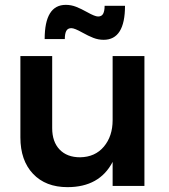

<svg xmlns="http://www.w3.org/2000/svg" viewBox="-20 -766 696 791"><path d="M575 -535V0H444V-99Q390 5 258 5Q168 5 116 -50Q64 -105 64 -200V-535H195V-238Q195 -182 225.5 -150Q256 -118 310 -118Q372 -119 408 -162Q444 -205 444 -271V-535ZM407 -602Q385 -602 364.5 -610Q344 -618 319 -632Q287 -650 274 -650Q259 -650 253 -638.5Q247 -627 247 -605H164Q164 -746 251 -746Q273 -746 293.5 -738Q314 -730 339 -716Q371 -698 384 -698Q399 -698 405 -709.5Q411 -721 411 -742H495Q495 -602 407 -602Z"/></svg>

Font: Montserrat arm2 Medium
Style: Regular
Weight: 500
Designer: Julieta Ulanovsky
Foundry: Julieta Ulanovsky
Version: Version 6.000